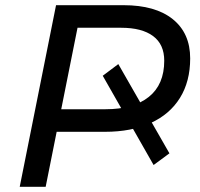

<svg xmlns="http://www.w3.org/2000/svg" viewBox="-20 -720 772 740"><path d="M633 -129 572 -84 376 -428 436 -473ZM56 0 196 -700H456Q579 -700 646 -646Q713 -592 713 -495Q713 -406 673.5 -342.5Q634 -279 560 -245.5Q486 -212 385 -212H155L208 -260L156 0ZM206 -249 171 -299H387Q494 -299 553.5 -346.5Q613 -394 613 -486Q613 -549 570 -581Q527 -613 447 -613H236L289 -664Z"/></svg>

Font: MOST Montserrat Medium
Style: Italic
Weight: 500
Italic angle: -11.3°
Designer: Julieta Ulanovsky
Foundry: Julieta Ulanovsky
Version: Version 8.000;March 11, 2024;FontCreator 15.0.0.2926 64-bit